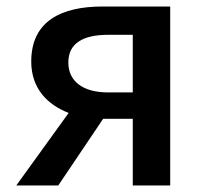

<svg xmlns="http://www.w3.org/2000/svg" viewBox="-20 -570 629 590"><path d="M388 -286H312C235 -286 190 -320 190 -378C190 -437 235 -463 312 -463H388ZM295 -550C171 -550 76 -507 76 -381C76 -298 126 -248 191 -223L30 0H159L297 -205H299H388V0H503V-550Z"/></svg>

Font: Noto Sans Japanese Medium
Style: Regular
Weight: 500
Designer: Ryoko NISHIZUKA (kana & ideographs); Paul D. Hunt (Latin, Greek & Cyrillic); Wenlong ZHANG (bopomofo); Sandoll Communica
Foundry: Adobe Systems Incorporated
Version: Version 1.000;PS 1;hotconv 1.0.78;makeotf.lib2.5.61930